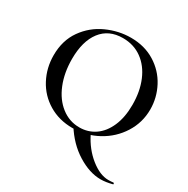

<svg xmlns="http://www.w3.org/2000/svg" viewBox="-184 -799 1134 1157"><g transform="rotate(30 383.0 -220.5)"><path d="M710 175Q727 175 745 173H746Q748 173 749.5 177.5Q751 182 749 183Q704 195 667 195Q590 195 506.5 143Q423 91 365 -2L481 -10Q521 71 586 123Q651 175 710 175ZM49 -312Q49 -415 101 -488.5Q153 -562 234.5 -599Q316 -636 401 -636Q496 -636 568 -591.5Q640 -547 678.5 -474Q717 -401 717 -319Q717 -228 669 -152Q621 -76 540.5 -32Q460 12 366 12Q273 12 200.5 -31.5Q128 -75 88.5 -149.5Q49 -224 49 -312ZM610 -290Q610 -383 579.5 -455.5Q549 -528 492.5 -569Q436 -610 360 -610Q262 -610 209 -540.5Q156 -471 156 -348Q156 -252 187 -175.5Q218 -99 274 -55.5Q330 -12 400 -12Q460 -12 507.5 -44.5Q555 -77 582.5 -140Q610 -203 610 -290Z"/></g></svg>

Font: Cormorant SC SemiBold
Style: Regular
Weight: 600
Designer: Christian Thalmann (Catharsis Fonts)
Foundry: Catharsis Fonts
Version: Version 4.000